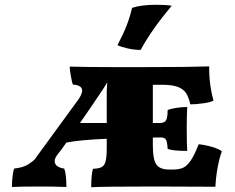

<svg xmlns="http://www.w3.org/2000/svg" viewBox="-20 -781 984 804"><path d="M882 1 629 0Q409 0 362 3Q362 -48 369 -74Q394 -75 406 -81.5Q418 -88 422.5 -106.5Q427 -125 427 -164V-200Q313 -195 258 -184Q238 -155 221 -134Q209 -119 209 -106Q209 -94 219 -86Q229 -78 249 -75Q258 -52 258 2Q204 0 152 0Q66 0 30 2Q30 -19 32.5 -41.5Q35 -64 39 -75Q70 -79 86.5 -86.5Q103 -94 124 -112L308 -364Q324 -387 324 -402Q324 -424 285 -427Q282 -434 277 -461Q272 -488 272 -502Q354 -500 441 -500Q442 -501 443 -500H463H599Q772 -500 856 -503Q855 -428 874 -360Q864 -353 832 -348.5Q800 -344 777 -344Q770 -375 758.5 -392Q747 -409 723.5 -417.5Q700 -426 659 -426H620V-266H623Q628 -266 649 -266Q670 -266 676 -278.5Q682 -291 682 -320Q696 -326 720 -329.5Q744 -333 764 -333Q762 -303 762 -241Q762 -174 764 -149Q701 -149 682 -158Q680 -192 673 -199Q666 -206 649 -205.5Q632 -205 624 -205H620V-171Q620 -114 634.5 -92.5Q649 -71 689 -71H703Q730 -71 746.5 -78.5Q763 -86 778.5 -108.5Q794 -131 812 -177Q840 -174 869 -165.5Q898 -157 909 -147Q899 -121 891.5 -80.5Q884 -40 882 1ZM427 -266V-400L429 -436Q425 -428 409 -404Q363 -335 315 -266ZM472 -592Q496 -638 510 -673.5Q524 -709 533 -748Q571 -761 635 -761Q675 -761 699 -757Q615 -657 569 -572Q543 -572 515.5 -578Q488 -584 472 -592Z"/></svg>

Font: Vollkorn SC Black
Style: Regular
Weight: 900
Designer: Friedrich Althausen
Foundry: Friedrich Althausen
Version: Version 4.015